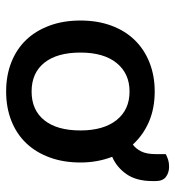

<svg xmlns="http://www.w3.org/2000/svg" viewBox="8 -578 584 641"><g transform="rotate(90 300.5 -258.0)"><path d="M523 -234Q523 -177 506 -131Q489 -85 458.5 -53Q428 -21 384 -3.5Q340 14 286 14Q232 14 188 -3.5Q144 -21 113.5 -53Q83 -85 66 -131Q49 -177 49 -234Q49 -291 66 -337Q83 -383 114 -415Q145 -447 189 -464.5Q233 -482 286 -482Q342 -482 386.5 -463Q431 -444 463 -409Q477 -419 486 -437Q495 -455 495 -485V-519Q505 -524 514.5 -527Q524 -530 537 -530Q557 -530 571 -519.5Q585 -509 585 -485V-475Q585 -421 562 -388Q539 -355 504 -340Q523 -291 523 -234ZM286 -398Q226 -398 191 -355Q156 -312 156 -234Q156 -156 190 -113.5Q224 -71 286 -71Q348 -71 382 -113.5Q416 -156 416 -234Q416 -311 381.5 -354.5Q347 -398 286 -398Z"/></g></svg>

Font: Baloo 2 Medium
Style: Regular
Weight: 500
Designer: Sarang Kulkarni and Ek Type
Foundry: Ek Type
Version: Version 1.640;hotconv 1.0.111;makeotfexe 2.5.65597; ttfautoh